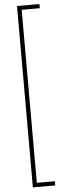

<svg xmlns="http://www.w3.org/2000/svg" viewBox="-71 -804 408 1195"><g transform="rotate(-5 133.5 -206.5)"><path d="M224 360H84V-773H224V-747H111V334H224Z"/></g></svg>

Font: Noto Sans Telugu ExtraCondensed Thin
Style: Regular
Weight: 100
Width: 2
Designer: Jelle Bosma - Monotype Design Team
Foundry: Monotype Imaging Inc.
Version: Version 2.005; ttfautohint (v1.8.4.7-5d5b)